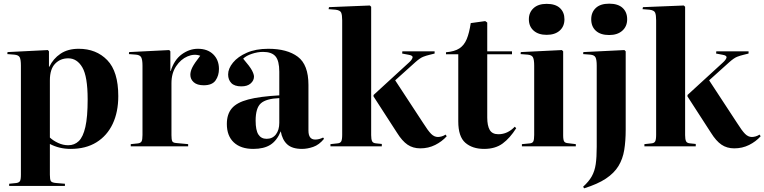

<svg xmlns="http://www.w3.org/2000/svg" viewBox="-20 -798 4168 1047"><path d="M30 216V204L69 200Q83 198 88.5 190Q94 182 94 155V-440Q94 -473 87.5 -485.5Q81 -498 58 -500L20 -503L21 -514L241 -525L247 -518V-434H249Q270 -478 310 -505Q350 -532 409 -532Q505 -532 565 -470Q625 -408 625 -274Q625 -187 594.5 -122.5Q564 -58 506 -22Q448 14 365 14Q303 14 252 -13V155Q252 180 257 189Q262 198 286 200L334 204V216ZM352 -6Q386 -6 409.5 -28.5Q433 -51 445.5 -105.5Q458 -160 458 -256Q458 -381 429 -430.5Q400 -480 352 -480Q309 -480 280.5 -450.5Q252 -421 252 -360V-48Q270 -31 297 -18.5Q324 -6 352 -6Z M693 0V-12L732 -16Q747 -18 752 -27Q757 -36 757 -62V-440Q757 -471 750.5 -484.5Q744 -498 722 -500L683 -503L684 -514L903 -525L909 -518V-411H911Q930 -472 971.5 -502Q1013 -532 1059 -532Q1112 -532 1143 -501.5Q1174 -471 1174 -422Q1174 -386 1155.5 -359.5Q1137 -333 1091 -333Q1055 -333 1036.5 -349.5Q1018 -366 1018 -390Q1018 -409 1029 -431Q1040 -453 1072 -494Q1039 -506 1002.5 -490.5Q966 -475 940.5 -437Q915 -399 915 -344V-61Q915 -38 919 -28.5Q923 -19 942 -18L1006 -12V0Z M1361 14Q1293 14 1255 -21.5Q1217 -57 1217 -122Q1217 -175 1244 -207Q1271 -239 1333.5 -255.5Q1396 -272 1503 -278V-407Q1503 -466 1482.5 -490.5Q1462 -515 1414 -515Q1385 -515 1353.5 -504.5Q1322 -494 1306 -478Q1343 -435 1354 -414Q1365 -393 1365 -380Q1365 -359 1347 -343Q1329 -327 1296 -327Q1259 -327 1241.5 -345Q1224 -363 1224 -392Q1224 -424 1250.5 -456.5Q1277 -489 1326 -510.5Q1375 -532 1443 -532Q1546 -532 1604 -488.5Q1662 -445 1662 -335V-86Q1662 -37 1699 -37Q1720 -37 1742 -48L1747 -41Q1720 -8 1688 3Q1656 14 1627 14Q1573 14 1546 -11Q1519 -36 1511 -82Q1490 -31 1454.5 -8.5Q1419 14 1361 14ZM1434 -41Q1466 -41 1484.5 -65Q1503 -89 1503 -128V-263Q1431 -260 1402.5 -234.5Q1374 -209 1374 -140Q1374 -88 1389 -64.5Q1404 -41 1434 -41Z M1782 0V-12L1819 -16Q1835 -17 1840.5 -26.5Q1846 -36 1846 -63V-687Q1846 -716 1840.5 -729Q1835 -742 1810 -745L1772 -748L1774 -759L1997 -768L2004 -761V-61Q2004 -39 2009 -28Q2014 -17 2033 -16L2062 -13V0ZM2272 11Q2232 11 2202.5 -9Q2173 -29 2145 -74L2017 -272V-280L2209 -456Q2226 -471 2229.5 -483Q2233 -495 2210 -499L2173 -506L2174 -518H2350V-506L2322 -499Q2305 -495 2288 -488.5Q2271 -482 2245 -459L2135 -360L2287 -128Q2314 -85 2331 -68Q2348 -51 2368 -51Q2377 -51 2388 -54Q2399 -57 2410 -64L2416 -55Q2390 -26 2353 -7.5Q2316 11 2272 11Z M2620 14Q2556 14 2517.5 -19.5Q2479 -53 2479 -136V-502H2412V-513Q2459 -517 2485 -534Q2511 -551 2525 -584.5Q2539 -618 2547 -672L2626 -683L2637 -675V-518H2772V-502H2637V-157Q2637 -113 2650.5 -89.5Q2664 -66 2698 -66Q2748 -66 2787 -107L2795 -99Q2761 -45 2721 -15.5Q2681 14 2620 14Z M2961 -608Q2916 -608 2890 -631Q2864 -654 2864 -693Q2864 -730 2889.5 -753.5Q2915 -777 2961 -777Q3009 -777 3033.5 -754Q3058 -731 3058 -693Q3058 -654 3032 -631Q3006 -608 2961 -608ZM2826 0V-12L2868 -16Q2883 -17 2888 -26.5Q2893 -36 2893 -62V-440Q2893 -472 2886.5 -485Q2880 -498 2858 -500L2819 -503L2820 -514L3044 -525L3051 -518V-60Q3051 -35 3056.5 -26.5Q3062 -18 3079 -17L3120 -12V0Z M3302 -607Q3255 -607 3229.5 -630Q3204 -653 3204 -693Q3204 -731 3229 -754.5Q3254 -778 3302 -778Q3350 -778 3375 -755Q3400 -732 3400 -693Q3400 -654 3373.5 -630.5Q3347 -607 3302 -607ZM3165 229 3160 220Q3191 192 3207 163.5Q3223 135 3228.5 97.5Q3234 60 3234 2V-440Q3234 -472 3227.5 -485Q3221 -498 3199 -500L3160 -503L3161 -514L3385 -525L3392 -518V-91Q3392 -29 3384 20Q3376 69 3352.5 107.5Q3329 146 3284 176Q3239 206 3165 229Z M3494 0V-12L3531 -16Q3547 -17 3552.5 -26.5Q3558 -36 3558 -63V-687Q3558 -716 3552.5 -729Q3547 -742 3522 -745L3484 -748L3486 -759L3709 -768L3716 -761V-61Q3716 -39 3721 -28Q3726 -17 3745 -16L3774 -13V0ZM3984 11Q3944 11 3914.5 -9Q3885 -29 3857 -74L3729 -272V-280L3921 -456Q3938 -471 3941.5 -483Q3945 -495 3922 -499L3885 -506L3886 -518H4062V-506L4034 -499Q4017 -495 4000 -488.5Q3983 -482 3957 -459L3847 -360L3999 -128Q4026 -85 4043 -68Q4060 -51 4080 -51Q4089 -51 4100 -54Q4111 -57 4122 -64L4128 -55Q4102 -26 4065 -7.5Q4028 11 3984 11Z"/></svg>

Font: Literata 72pt
Style: Bold
Weight: 700
Designer: Latin by Veronika Burian and Jose Scaglione. Greek by Irene Vlachou. Cyrillic by Vera Evstafieva.
Foundry: TypeTogether
Version: Version 3.002